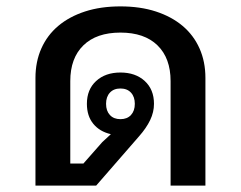

<svg xmlns="http://www.w3.org/2000/svg" viewBox="-20 -581 754 601"><path d="M91 -337Q91 -388 109.5 -429.5Q128 -471 162.5 -500Q197 -529 246 -545Q295 -561 357 -561Q419 -561 468 -545Q517 -529 551.5 -500Q586 -471 604.5 -429.5Q623 -388 623 -337V0H514V-327Q514 -399 473 -439Q432 -479 357 -479Q282 -479 241 -439Q200 -399 200 -327V-69H241L300 -136L327 -161Q292 -169 272 -193.5Q252 -218 252 -256Q252 -301 281 -327.5Q310 -354 357 -354Q404 -354 433 -327.5Q462 -301 462 -256Q462 -230 450 -205Q438 -180 415 -154L281 0H91ZM357 -208Q378 -208 390 -221Q402 -234 402 -256Q402 -278 390 -291Q378 -304 357 -304Q336 -304 324 -291Q312 -278 312 -256Q312 -234 324 -221Q336 -208 357 -208Z"/></svg>

Font: IBM Plex Sans Thai Looped Medium
Style: Regular
Weight: 500
Designer: Mike Abbink, Paul van der Laan, Pieter van Rosmalen, Ben Mitchell, Mark Frömberg
Foundry: Bold Monday
Version: Version 1.1